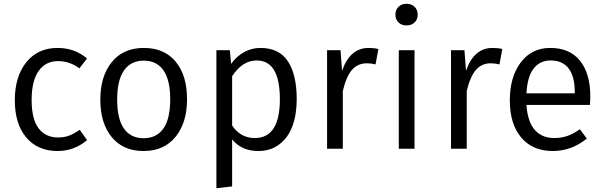

<svg xmlns="http://www.w3.org/2000/svg" viewBox="-20 -794 3226 1025"><path d="M287.1 -538.1Q377.9 -538.1 444.8 -481.9L403.8 -429.2Q351.6 -467.8 290 -467.8Q223.6 -467.8 186.3 -415.3Q148.9 -362.8 148.9 -259.8Q148.9 -158.2 186 -109.1Q223.1 -60.1 290 -60.1Q322.3 -60.1 348.4 -69.8Q374.5 -79.6 405.8 -101.1L444.8 -45.9Q376.5 12.2 287.1 12.2Q181.6 12.2 120.4 -59.8Q59.1 -131.8 59.1 -258.8Q59.1 -385.7 120.6 -461.9Q182.1 -538.1 287.1 -538.1Z M747.6 -538.1Q857.4 -538.1 918 -464.8Q978.5 -391.6 978.5 -264.2Q978.5 -138.7 917 -63.2Q855.5 12.2 746.6 12.2Q637.7 12.2 576.7 -61.8Q515.6 -135.7 515.6 -262.2Q515.6 -387.7 577.1 -462.9Q638.7 -538.1 747.6 -538.1ZM605.5 -262.2Q605.5 -159.2 641.6 -107.7Q677.7 -56.2 746.6 -56.2Q815.9 -56.2 852.3 -107.9Q888.7 -159.7 888.7 -264.2Q888.7 -367.2 852.5 -418.7Q816.4 -470.2 747.6 -470.2Q678.7 -470.2 642.1 -418.2Q605.5 -366.2 605.5 -262.2Z M1370.1 -538.1Q1470.2 -538.1 1517.1 -466.6Q1564 -395 1564 -264.2Q1564 -182.6 1541.3 -121.1Q1518.6 -59.6 1471.7 -23.7Q1424.8 12.2 1358.9 12.2Q1269.5 12.2 1219.2 -49.8V201.2L1135.3 210.9V-525.9H1207L1213.9 -453.1Q1242.7 -493.7 1283.2 -515.9Q1323.7 -538.1 1370.1 -538.1ZM1340.3 -57.1Q1474.1 -57.1 1474.1 -264.2Q1474.1 -471.2 1350.1 -471.2Q1274.4 -471.2 1219.2 -387.2V-124Q1263.7 -57.1 1340.3 -57.1Z M1947.8 -538.1Q1977.5 -538.1 2000 -532.2L1984.9 -450.2Q1960.9 -456.1 1939 -456.1Q1889.2 -456.1 1858.6 -420.4Q1828.1 -384.8 1810.1 -308.1V0H1726.1V-525.9H1797.9L1806.2 -416Q1848.1 -538.1 1947.8 -538.1Z M2149.9 -773.9Q2176.8 -773.9 2193.4 -757.6Q2210 -741.2 2210 -715.8Q2210 -690.4 2193.4 -674.3Q2176.8 -658.2 2149.9 -658.2Q2123.5 -658.2 2107.2 -674.6Q2090.8 -690.9 2090.8 -715.8Q2090.8 -741.2 2107.4 -757.6Q2124 -773.9 2149.9 -773.9ZM2192.9 -525.9V0H2108.9V-525.9Z M2609.4 -538.1Q2639.2 -538.1 2661.6 -532.2L2646.5 -450.2Q2622.6 -456.1 2600.6 -456.1Q2550.8 -456.1 2520.3 -420.4Q2489.7 -384.8 2471.7 -308.1V0H2387.7V-525.9H2459.5L2467.8 -416Q2509.8 -538.1 2609.4 -538.1Z M3131.3 -279.8Q3131.3 -256.3 3129.4 -233.9H2790.5Q2796.9 -142.6 2835.4 -99.9Q2874 -57.1 2937.5 -57.1Q2976.6 -57.1 3008.5 -68.1Q3040.5 -79.1 3075.7 -104L3112.8 -54.2Q3030.8 12.2 2931.6 12.2Q2823.2 12.2 2762.5 -59.8Q2701.7 -131.8 2701.7 -257.8Q2701.7 -383.3 2760 -460.7Q2818.4 -538.1 2917.5 -538.1Q3021.5 -538.1 3076.4 -469.7Q3131.3 -401.4 3131.3 -279.8ZM3048.3 -295.9V-304.2Q3048.3 -384.8 3016.1 -428Q2983.9 -471.2 2919.4 -471.2Q2862.3 -471.2 2828.9 -428.2Q2795.4 -385.3 2790.5 -295.9Z"/></svg>

Font: Fira Sans Book
Style: Regular
Weight: 350
Designer: Carrois Corporate & Edenspiekermann AG
Foundry: Carrois Corporate GbR & Edenspiekermann AG
Version: Version 4.203;PS 004.203;hotconv 1.0.88;makeotf.lib2.5.64775